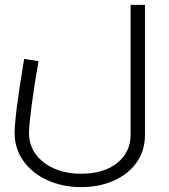

<svg xmlns="http://www.w3.org/2000/svg" viewBox="-20 -520 693 788"><path d="M40 26Q40 -44 79 -278L138 -269Q120 -166 109.5 -85Q99 -4 99 26Q99 74 126 112Q153 150 202 171.5Q251 193 313 193Q406 193 461 149Q516 105 516 32V-500H575V32Q575 100 539.5 148.5Q504 197 444.5 222.5Q385 248 313 248Q237 248 174.5 219.5Q112 191 76 140.5Q40 90 40 26Z"/></svg>

Font: Cairo Light
Style: Regular
Weight: 300
Designer: Mohamed Gaber, Accademia di Belle Arti di Urbino and others
Foundry: Kief Type Foundry, Accademia di Belle Arti di Urbino and others
Version: Version 3.011